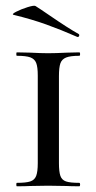

<svg xmlns="http://www.w3.org/2000/svg" viewBox="-20 -651 337 671"><path d="M257 -12Q260 -12 260 -6Q260 0 257 0Q228 0 212 -1L148 -2L86 -1Q69 0 39 0Q37 0 37 -6Q37 -12 39 -12Q71 -12 86 -17Q101 -22 106.5 -36.5Q112 -51 112 -81V-387Q112 -417 106.5 -431Q101 -445 86 -450.5Q71 -456 39 -456Q37 -456 37 -462Q37 -468 39 -468L86 -467Q124 -465 148 -465Q174 -465 214 -467L257 -468Q260 -468 260 -462Q260 -456 257 -456Q226 -456 211 -450Q196 -444 191 -429.5Q186 -415 186 -385V-81Q186 -51 191 -36.5Q196 -22 210.5 -17Q225 -12 257 -12ZM28 -599Q19 -601 36.5 -610Q54 -619 76.5 -626Q99 -633 104 -630Q120 -620 152 -598Q219 -552 255 -532Q257 -531 257 -528Q257 -525 255 -523Q253 -521 250 -522Q193 -547 141.5 -565.5Q90 -584 28 -599Z"/></svg>

Font: Cormorant SC Medium
Style: Regular
Weight: 500
Designer: Christian Thalmann (Catharsis Fonts)
Version: Version 3.000